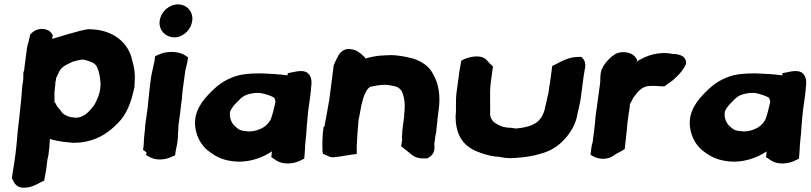

<svg xmlns="http://www.w3.org/2000/svg" viewBox="-20 -736 3690 874"><path d="M91 -427V-424L90 -416C84 -404 87 -395 86 -385V-382C86 -378 86 -373 85 -367L81 -342C81 -339 81 -334 80 -327V-326C77 -289 74 -251 69 -214V-212C69 -205 67 -196 66 -186C59 -133 57 -82 50 -31L45 5C42 26 38 45 35 68L34 76L38 82C40 86 48 113 78 118H80C120 122 152 100 167 93L181 86L184 71C188 49 192 29 194 4C195 -5 197 -15 199 -25L200 -26C204 -53 206 -78 207 -103C225 -98 243 -94 264 -91C280 -89 298 -88 310 -86H314C324 -86 332 -87 335 -87H344C422 -96 472 -130 516 -175C558 -216 578 -273 591 -336L592 -337C593 -341 592 -345 592 -346C593 -353 593 -360 593 -363V-365C596 -399 591 -431 583 -456C567 -543 493 -603 383 -603H381C352 -601 218 -559 218 -559L220 -577L215 -584C198 -609 151 -613 124 -585L118 -580C116 -573 113 -558 112 -555V-553C110 -545 105 -533 103 -518ZM232 -362C234 -366 235 -374 235 -376V-380C243 -394 247 -407 251 -413C263 -433 280 -441 311 -455C320 -458 333 -461 347 -464H353L356 -465C358 -465 358 -465 362 -464C389 -458 411 -449 418 -437C430 -417 436 -388 438 -352C437 -348 437 -343 437 -337L436 -331C436 -328 432 -308 429 -303V-301C417 -272 412 -259 400 -247L399 -245L398 -244C378 -219 356 -201 325 -200C321 -200 315 -202 301 -203C292 -205 283 -209 274 -214C271 -216 267 -218 262 -224C254 -237 243 -247 238 -255C236 -258 236 -264 228 -271V-317C229 -326 230 -333 231 -345C232 -349 232 -353 232 -362Z M665 -365C662 -346 659 -311 657 -293C656 -286 655 -281 655 -271C654 -267 653 -261 653 -252L642 -173C641 -165 640 -159 640 -148C638 -133 636 -109 635 -98V-96C635 -87 634 -74 633 -65L631 -54L646 -43C646 -43 647 -42 647 -41L645 -30L656 -24C670 -15 688 -10 707 -10C728 -10 747 -15 763 -23L777 -29L780 -50C781 -58 784 -66 786 -79L788 -93C790 -105 790 -116 790 -127L792 -150V-151C792 -159 792 -165 793 -170L800 -221C802 -235 803 -252 805 -264L808 -286C809 -309 814 -347 818 -374C820 -387 822 -402 824 -417C826 -427 832 -445 834 -461L836 -475L826 -482C797 -503 741 -506 701 -487L686 -480L683 -456C683 -453 680 -449 679 -438C673 -415 668 -390 665 -365ZM707 -642C701 -601 731 -568 771 -566H781C820 -571 850 -604 855 -641C861 -682 831 -716 790 -716C750 -716 713 -683 707 -642Z M872 -140C880 -107 895 -79 920 -56C957 -25 996 -2 1067 0C1125 0 1178 -20 1218 -47L1215 -21L1240 -4C1271 15 1320 10 1351 -7L1365 -14L1368 -52C1368 -63 1369 -73 1370 -85L1372 -107C1374 -120 1375 -137 1376 -155C1380 -196 1380 -213 1386 -254C1391 -289 1395 -313 1397 -346C1399 -360 1399 -379 1389 -394C1371 -424 1324 -409 1311 -407L1290 -403L1289 -393C1253 -398 1202 -401 1169 -402C1121 -402 1073 -400 1031 -381C990 -364 963 -341 930 -307C887 -262 856 -209 872 -140ZM1027 -224 1028 -229C1032 -239 1040 -252 1054 -266C1087 -300 1093 -306 1142 -313H1166L1167 -312H1168C1184 -310 1216 -299 1227 -292C1229 -290 1232 -287 1234 -272C1229 -247 1221 -216 1213 -194C1210 -185 1195 -167 1187 -162C1173 -150 1142 -138 1118 -138H1111C1075 -140 1068 -144 1047 -164C1034 -177 1024 -199 1027 -224Z M1453 -159C1447 -118 1447 -82 1448 -48L1450 -36L1475 -25C1480 -22 1492 -18 1506 -21C1531 -23 1562 -30 1579 -32L1604 -35V-56C1604 -63 1603 -69 1604 -73V-75C1606 -112 1608 -148 1612 -187L1613 -195C1614 -198 1616 -206 1616 -208C1617 -216 1620 -225 1621 -236V-237L1622 -240L1624 -252C1624 -254 1624 -253 1626 -261C1635 -300 1648 -332 1666 -341C1690 -346 1710 -350 1734 -350C1742 -350 1746 -349 1753 -348H1754L1769 -345C1789 -342 1798 -335 1807 -324C1820 -300 1826 -263 1820 -217V-215C1820 -208 1819 -200 1818 -192C1815 -172 1813 -154 1811 -136V-133C1811 -129 1811 -124 1810 -118C1809 -112 1809 -106 1811 -102L1806 -70L1843 -41C1853 -33 1871 -13 1909 -15H1925L1933 -20C1965 -39 1957 -71 1957 -80L1962 -118C1964 -124 1965 -132 1966 -137L1967 -151C1969 -168 1971 -182 1972 -198L1977 -237C1986 -302 1976 -356 1952 -398C1933 -436 1898 -458 1856 -471H1854C1828 -477 1796 -485 1758 -485C1747 -485 1739 -484 1732 -484C1698 -483 1672 -478 1641 -469L1643 -473L1632 -483C1622 -492 1605 -509 1578 -512C1550 -518 1525 -499 1517 -476C1510 -465 1505 -452 1499 -439L1489 -360C1486 -335 1483 -315 1480 -291L1478 -275L1476 -267V-266C1475 -256 1471 -241 1469 -226L1466 -209C1464 -195 1459 -177 1457 -159Z M2058 -313C2053 -273 2058 -240 2054 -209V-206C2054 -129 2082 -75 2150 -47C2175 -37 2204 -27 2237 -23H2240C2242 -23 2245 -22 2252 -22C2265 -19 2286 -16 2304 -16C2314 -16 2320 -17 2324 -17H2326C2368 -20 2407 -25 2443 -37C2512 -55 2557 -101 2586 -152C2598 -173 2606 -197 2610 -225C2616 -245 2619 -264 2623 -285L2637 -391C2638 -400 2641 -409 2642 -420C2645 -432 2648 -455 2632 -471L2626 -477H2617C2568 -478 2532 -454 2509 -443L2494 -436L2483 -355C2482 -350 2481 -348 2481 -346L2478 -322C2476 -306 2471 -294 2468 -276L2465 -261C2463 -256 2461 -248 2461 -246V-244C2446 -179 2406 -160 2339 -152C2334 -152 2329 -151 2327 -151C2326 -151 2328 -151 2321 -152L2310 -154H2308C2280 -154 2261 -160 2244 -170V-171H2243C2226 -179 2215 -191 2211 -213C2211 -232 2212 -257 2211 -280V-296C2210 -319 2212 -348 2216 -375L2224 -433L2216 -441C2213 -444 2208 -448 2204 -453L2197 -461C2171 -491 2117 -477 2094 -467L2080 -460L2072 -417Z M2718 -417C2710 -391 2714 -374 2712 -359L2691 -206C2689 -184 2688 -167 2685 -146C2683 -129 2681 -112 2679 -99V-97C2679 -91 2675 -81 2673 -70L2668 -32L2679 -25C2690 -19 2706 -13 2726 -13C2744 -13 2760 -19 2772 -27L2784 -35C2794 -40 2804 -46 2813 -51L2824 -58L2825 -69C2827 -84 2828 -99 2830 -112C2831 -122 2832 -130 2833 -142C2835 -155 2835 -165 2836 -175L2842 -220C2844 -231 2846 -243 2847 -251V-254V-257V-261C2854 -272 2862 -293 2870 -300C2884 -321 2903 -340 2929 -344C2958 -347 2979 -343 2995 -343H3005L3014 -350C3017 -353 3024 -357 3030 -361V-362H3031C3042 -369 3050 -377 3058 -385C3075 -400 3092 -420 3103 -445V-452C3101 -494 3042 -490 3036 -491V-492C2978 -501 2928 -485 2887 -461C2883 -458 2883 -458 2877 -454L2881 -462L2875 -472C2862 -495 2818 -508 2783 -491C2757 -475 2734 -452 2720 -422L2719 -420Z M3124 -140C3132 -107 3147 -79 3172 -56C3209 -25 3248 -2 3319 0C3377 0 3430 -20 3470 -47L3467 -21L3492 -4C3523 15 3572 10 3603 -7L3617 -14L3620 -52C3620 -63 3621 -73 3622 -85L3624 -107C3626 -120 3627 -137 3628 -155C3632 -196 3632 -213 3638 -254C3643 -289 3647 -313 3649 -346C3651 -360 3651 -379 3641 -394C3623 -424 3576 -409 3563 -407L3542 -403L3541 -393C3505 -398 3454 -401 3421 -402C3373 -402 3325 -400 3283 -381C3242 -364 3215 -341 3182 -307C3139 -262 3108 -209 3124 -140ZM3279 -224 3280 -229C3284 -239 3292 -252 3306 -266C3339 -300 3345 -306 3394 -313H3418L3419 -312H3420C3436 -310 3468 -299 3479 -292C3481 -290 3484 -287 3486 -272C3481 -247 3473 -216 3465 -194C3462 -185 3447 -167 3439 -162C3425 -150 3394 -138 3370 -138H3363C3327 -140 3320 -144 3299 -164C3286 -177 3276 -199 3279 -224Z"/></svg>

Font: Hussar Pisanka
Style: BlkKur
Weight: 700
Designer: Robert Jablonski
Foundry: Cannot Into Space Fonts
Version: Version 1.070